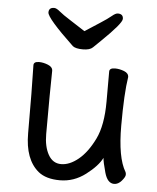

<svg xmlns="http://www.w3.org/2000/svg" viewBox="-54 -781 697 851"><g transform="rotate(5 295.0 -355.5)"><path d="M147.9 -3.9Q85.9 -55.2 85.9 -170.9Q85.9 -368.2 83 -474.1Q83 -490.2 106.9 -490.2Q126 -490.2 147 -481.7Q168 -473.1 168 -456.1Q166 -368.2 166 -174.8Q166 -119.1 186 -83.5Q206.1 -47.9 243.2 -47.9Q280.8 -47.9 319.8 -79.8Q358.9 -111.8 389.4 -173.8Q419.9 -235.8 419.9 -341.8V-475.1Q419.9 -491.2 444.8 -491.2Q464.8 -491.2 485.4 -483.2Q505.9 -475.1 505.9 -458Q494.1 -384.8 494.1 -241.2Q494.1 -99.1 530.8 -38.1Q533.2 -34.2 533.2 -25.9Q533.2 -16.1 518.1 1.5Q502.9 19 484.9 19Q455.1 19 442.1 -27.6Q429.2 -74.2 428.2 -91.8Q410.2 -55.2 358.2 -15.6Q306.2 23.9 244.1 23.9Q182.1 23.9 147.9 -3.9ZM294.9 -563Q263.2 -563 250 -573.2Q128.9 -688 128.9 -712.9Q128.9 -734.9 152.8 -734.9Q163.1 -734.9 179 -721.4Q194.8 -708 229 -686.5Q263.2 -665 294.9 -644Q327.1 -665 360.6 -686.5Q394 -708 409.9 -721.4Q425.8 -734.9 436 -734.9Q460 -734.9 460 -712.9Q460 -692.9 372.1 -607.9Q352.1 -588.9 339.1 -575.9Q326.2 -563 294.9 -563Z"/></g></svg>

Font: LXGW WenKai Screen
Style: Regular
Weight: 400
Designer: LXGW / Fontworks Inc.
Foundry: LXGW / Fontworks Inc.
Version: Version 1.510;January 18,2025